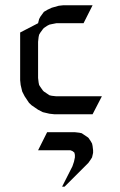

<svg xmlns="http://www.w3.org/2000/svg" viewBox="-20 -432 452 726"><path d="M56.2 -128.9V-309.1L124 -344.2L127.9 -359.9L132.8 -369.1L142.1 -381.8L146 -387.2L159.2 -395L175.8 -402.8L202.1 -410.2L219.2 -412.1H330.1L295.9 -344.2H192.9L175.8 -340.8L167 -338.9L159.2 -335L146 -326.2L142.1 -321.8L132.8 -309.1L127.9 -300.8L126 -292L124 -273.9V-137.2L126 -120.1L127.9 -110.8L132.8 -103L142.1 -89.8L146 -85.9L159.2 -77.1L167 -71.8L175.8 -69.8L192.9 -67.9H365.2L330.1 0H185.1L167 -2L142.1 -7.8L124 -17.1L99.1 -34.2L89.8 -43L73.2 -67.9L64 -85.9L58.1 -110.8ZM124 136.2 158.2 67.9H263.2L279.8 69.8L289.1 71.8L296.9 77.1L310.1 85.9L314.9 89.8L323.2 102.1L328.1 110.8L330.1 120.1L332 136.2V146L328.1 163.1L323.2 170.9L314 184.1L224.1 273.9H214.8L253.9 196.8L259.8 179.2L263.2 163.1V153.8L261.2 145L253.9 139.2L246.1 136.2Z"/></svg>

Font: Petahja
Style: Regular
Weight: 400
Designer: T. Christopher White
Version: Version 1.1